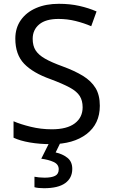

<svg xmlns="http://www.w3.org/2000/svg" viewBox="-20 -744 589 1004"><path d="M502 -190.9Q502 -96.2 432.9 -43.2Q363.8 9.8 247.1 9.8Q187 9.8 136 1Q85 -7.8 50.8 -23.9V-109.9Q86.9 -94.2 140.4 -81.1Q193.8 -67.9 251 -67.9Q330.1 -67.9 371.1 -98.9Q412.1 -129.9 412.1 -183.1Q412.1 -217.8 397 -241.9Q381.8 -266.1 345 -286.1Q308.1 -306.2 244.1 -330.1Q151.9 -362.8 106 -410.9Q60.1 -459 60.1 -542Q60.1 -598.1 89.1 -639.2Q118.2 -680.2 169.2 -702.1Q220.2 -724.1 288.1 -724.1Q346.2 -724.1 395 -713.1Q443.8 -702.1 484.9 -684.1L457 -606.9Q419.9 -623 376 -634Q332 -645 286.1 -645Q219.2 -645 185.1 -616.5Q150.9 -587.9 150.9 -541Q150.9 -504.9 166 -481Q181.2 -457 215.1 -437.5Q249 -418 307.1 -397Q370.1 -374 413.6 -347.4Q457 -320.8 479.5 -283.9Q502 -247.1 502 -190.9ZM357.9 139.2Q357.9 187 321 213.6Q284.2 240.2 210 240.2Q178.2 240.2 160.2 234.9V180.2Q168.9 182.1 184.1 183.6Q199.2 185.1 212.9 185.1Q249 185.1 268.1 175.5Q287.1 166 287.1 141.1Q287.1 115.2 260.5 103Q233.9 90.8 195.8 85.9L238.8 0H296.9L271 53.2Q307.1 61 332.5 81.1Q357.9 101.1 357.9 139.2Z"/></svg>

Font: Defago Noto Sans
Style: Regular
Weight: 400
Designer: John M. Durdin
Foundry: Lao IT Dev Co., Ltd.
Version: Version 1.000 2007 initial release